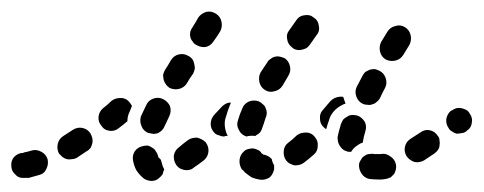

<svg xmlns="http://www.w3.org/2000/svg" viewBox="-33 -290 854 339"><path d="M239 29Q235 30 230 29Q226 28 222 26Q214 20 208 11Q204 4 202 -6Q200 -15 205 -23Q210 -30 219 -32Q223 -33 228 -33Q232 -32 236 -29Q240 -27 242 -23Q245 -19 246 -15Q246 -13 247 -12Q248 -11 249 -10Q250 -9 251 -8Q252 -5 253 -1Q254 4 257 9Q256 12 255 14Q255 17 253 19Q251 22 247 25Q244 28 239 29ZM425 27Q429 28 434 27Q438 26 442 24Q446 21 448 17Q450 13 451 9Q451 7 451 6Q451 4 451 2Q448 -3 447 -8Q447 -8 447 -9Q444 -12 441 -14Q437 -16 433 -17Q432 -17 432 -17Q431 -17 431 -18Q430 -19 429 -19Q427 -23 423 -25Q419 -27 414 -28Q410 -28 406 -27Q401 -26 398 -23Q391 -17 390 -8Q389 1 394 9Q397 11 399 14Q405 19 411 23Q418 26 425 27ZM657 23Q660 20 663 17Q665 13 666 9Q667 4 666 0Q664 -9 656 -14Q648 -20 639 -18Q638 -18 638 -18Q633 -18 628 -18Q624 -19 619 -18Q615 -18 611 -15Q607 -13 605 -9Q602 -5 601 -1Q600 8 605 16Q610 24 619 26Q628 27 638 27Q643 27 648 26Q653 25 657 23ZM49 8Q53 0 51 -9Q48 -18 40 -22Q31 -27 22 -24Q16 -22 10 -21Q9 -21 8 -20Q8 -20 8 -20Q-1 -20 -8 -13Q-14 -6 -13 3Q-13 12 -6 18Q0 25 10 24Q13 24 18 24Q26 22 36 19Q45 17 49 8ZM330 -39Q327 -42 323 -44Q319 -46 315 -47Q310 -47 306 -46Q302 -45 298 -42Q290 -36 283 -30Q276 -25 274 -16Q273 -7 278 1Q281 5 284 7Q288 9 292 10Q297 11 301 10Q306 9 309 6Q318 0 327 -7Q334 -13 335 -22Q336 -31 330 -39ZM523 -48Q520 -52 516 -54Q512 -56 508 -56Q503 -56 499 -55Q495 -54 491 -51Q484 -44 476 -38Q469 -33 468 -24Q467 -14 472 -7Q475 -3 479 -1Q483 1 487 2Q492 2 496 1Q500 0 504 -3Q512 -9 521 -17Q528 -23 528 -32Q529 -41 523 -48ZM743 -33Q744 -38 743 -42Q743 -47 740 -50Q735 -58 726 -60Q717 -62 709 -56Q700 -50 692 -45Q684 -40 682 -31Q680 -22 685 -14Q688 -10 691 -8Q695 -5 699 -4Q704 -3 708 -4Q713 -5 716 -7Q725 -13 734 -19Q738 -22 740 -25Q743 -29 743 -33ZM130 -37Q131 -41 130 -46Q129 -50 127 -54Q122 -62 113 -64Q104 -66 96 -61Q87 -55 79 -50Q71 -45 69 -36Q67 -27 71 -19Q74 -16 77 -13Q81 -10 85 -9Q89 -8 94 -9Q98 -9 102 -11Q111 -17 120 -23Q124 -25 127 -29Q129 -33 130 -37ZM568 -31Q565 -35 564 -39Q563 -44 563 -48Q565 -58 569 -71Q571 -76 573 -79Q576 -82 580 -84Q584 -87 589 -87Q593 -87 598 -86Q606 -83 611 -75Q615 -67 612 -58Q609 -48 608 -41Q608 -40 608 -40Q608 -39 607 -38Q603 -37 599 -34Q591 -29 587 -22Q585 -22 584 -22Q583 -22 582 -22Q578 -23 574 -25Q570 -28 568 -31ZM407 -111Q416 -114 424 -111Q428 -109 431 -106Q435 -103 436 -99Q438 -95 438 -90Q438 -86 436 -82Q433 -72 430 -64Q429 -60 426 -56Q423 -53 419 -51Q419 -51 418 -50Q418 -50 418 -50Q417 -50 417 -50Q409 -51 402 -49Q393 -52 389 -60Q384 -69 387 -77Q390 -88 395 -99Q398 -107 407 -111ZM375 -109Q375 -109 375 -109Q370 -109 366 -107Q362 -105 359 -102L345 -87Q339 -80 339 -71Q339 -62 346 -55Q349 -52 354 -51Q358 -49 362 -49Q364 -49 365 -50Q367 -50 369 -50Q365 -58 364 -67Q363 -76 366 -84Q369 -95 374 -107Q374 -108 375 -109Q375 -109 375 -109ZM216 -85Q220 -94 225 -104Q229 -113 238 -116Q247 -119 255 -115Q263 -111 267 -103Q270 -94 266 -85Q262 -76 258 -68Q256 -63 253 -60Q250 -57 246 -55Q244 -54 241 -54Q239 -53 236 -54Q234 -54 231 -55Q230 -55 229 -55Q229 -55 229 -55Q229 -55 229 -55Q220 -59 217 -67Q213 -76 216 -85ZM796 -90Q794 -94 790 -96Q786 -98 782 -99Q778 -100 773 -99Q769 -98 765 -95H764Q757 -90 755 -80Q754 -71 759 -64Q761 -60 765 -58Q769 -55 773 -54Q778 -54 782 -55Q786 -55 790 -58L791 -59Q799 -64 800 -73Q802 -82 796 -90ZM146 -68Q140 -75 141 -84Q142 -93 149 -99Q157 -105 164 -112Q168 -115 172 -116Q176 -117 181 -117Q185 -117 189 -115Q193 -113 196 -109Q197 -108 198 -106Q199 -105 200 -103Q198 -98 196 -93Q192 -85 192 -77Q192 -77 192 -76Q185 -70 177 -64Q170 -58 161 -59Q151 -60 146 -68ZM570 -104Q573 -106 577 -107Q576 -110 575 -113Q574 -116 573 -119Q567 -120 561 -118Q555 -116 551 -112L550 -111Q544 -104 538 -97Q531 -90 532 -80Q532 -71 539 -65Q540 -64 541 -63Q542 -63 543 -62Q545 -70 548 -78Q550 -86 556 -93Q562 -100 570 -104ZM607 -107Q611 -105 616 -105Q620 -104 625 -106Q629 -107 632 -110Q636 -113 638 -117Q642 -126 647 -135Q651 -143 648 -152Q645 -161 637 -165Q633 -167 629 -168Q624 -168 620 -167Q616 -165 612 -163Q609 -160 607 -156Q602 -146 597 -137Q593 -129 596 -120Q599 -111 607 -107ZM435 -131Q443 -126 452 -129Q461 -131 466 -139Q471 -147 476 -156Q481 -164 479 -173Q477 -182 470 -187Q466 -189 461 -190Q457 -191 453 -190Q448 -189 445 -186Q441 -184 439 -180Q433 -171 427 -162Q423 -154 425 -145Q427 -136 435 -131ZM256 -149Q257 -145 260 -141Q262 -138 266 -135Q274 -131 283 -133Q292 -135 297 -143Q302 -152 308 -160Q310 -164 311 -169Q311 -173 310 -177Q309 -182 307 -185Q304 -189 300 -191Q292 -196 283 -194Q274 -192 269 -184Q264 -175 258 -166Q256 -162 255 -158Q255 -154 256 -149ZM648 -185Q656 -181 665 -183Q674 -185 679 -193L690 -211Q694 -219 692 -228Q690 -237 682 -242Q674 -247 665 -244Q656 -242 651 -234L640 -216Q636 -208 638 -199Q640 -190 648 -185ZM483 -206Q486 -203 491 -202Q495 -201 499 -202Q504 -203 508 -205Q511 -207 514 -211L526 -228Q532 -235 530 -244Q529 -254 521 -259Q514 -265 504 -263Q495 -262 490 -254L478 -237Q472 -230 474 -221Q475 -212 483 -206ZM303 -225Q304 -220 307 -217Q309 -213 313 -211Q321 -206 330 -207Q339 -209 344 -217Q352 -228 356 -235Q360 -243 358 -252Q356 -261 348 -266Q340 -271 331 -269Q322 -266 317 -259Q314 -253 307 -242Q304 -238 303 -234Q302 -229 303 -225Z"/></svg>

Font: FRB American Cursive Guidelines Dashed Extrabold
Style: Bold Italic
Weight: 800
Italic angle: -25°
Version: Version 2.0;Modular Font Editor K font №1